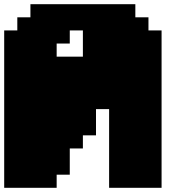

<svg xmlns="http://www.w3.org/2000/svg" viewBox="-20 -895 915 915"><path d="M500 0H750V-750H687.5V-812.5H625V-875H125V-812.5H62.5V-750H0V0H250V-62.5H312.5V-187.5H375V-250H437.5V-375H500ZM375 -625H250V-687.5H312.5V-750H375Z"/></svg>

Font: Faithful 32x
Style: Bold
Weight: 400
Foundry: Faithful Resource Pack
Version: Version 1.0; January 27, 2023